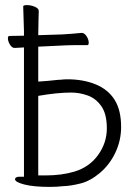

<svg xmlns="http://www.w3.org/2000/svg" viewBox="-20 -726 540 753"><path d="M131 -647Q131 -638 130 -588L224 -591Q260 -593 300 -597H301Q311 -597 319.5 -584Q328 -571 328 -558Q328 -549 322 -549H283Q255 -549 235 -548L130 -543V-406Q164 -408 209 -413H214Q231 -415 244 -415Q307 -415 355.5 -395Q404 -375 429.5 -334.5Q455 -294 455 -228Q455 -175 432.5 -127.5Q410 -80 372 -48Q334 -16 296 -6.5Q258 3 231 4H229Q203 7 176 7Q111 7 75 -2.5Q39 -12 39 -23Q39 -32 55 -33H74V-540L38 -538H37Q27 -538 19 -551Q11 -564 11 -576Q11 -585 17 -585L74 -586V-591V-604L71 -701Q71 -706 86 -706Q101 -706 116.5 -699.5Q132 -693 132 -683Q132 -671 131 -647ZM272 -53Q331 -71 365 -118.5Q399 -166 399 -222.5Q399 -279 377.5 -309.5Q356 -340 324 -351.5Q292 -363 260 -363Q204 -363 130 -350V-38H158Q222 -38 272 -53Z"/></svg>

Font: Moon Stars Kai HW Light
Style: Regular
Weight: 300
Designer: GuiWonder
Version: Version 1.101